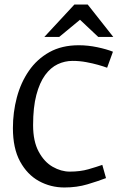

<svg xmlns="http://www.w3.org/2000/svg" viewBox="-20 -826 536 858"><path d="M267.7 11.8Q206.2 11.8 153.8 -17Q101.5 -45.9 69.6 -104.6Q37.7 -163.3 37.7 -253.3Q37.7 -324 55.2 -390.3Q72.8 -456.7 109 -509.3Q145.2 -561.9 200.7 -592.9Q256.2 -623.8 332.1 -623.8Q373.1 -623.8 415.3 -614.9Q457.5 -605.9 484.7 -594.9L458.7 -523.3Q442.8 -529.3 418.6 -536.1Q394.4 -543 365 -548.4Q335.7 -553.9 304.1 -553.9Q269.6 -553.9 237.9 -539Q206.3 -524.1 181.6 -490.5Q157 -456.8 142.5 -401.8Q127.9 -346.8 127.9 -266.7Q127.9 -194.7 152.8 -148.5Q177.6 -102.2 215.4 -80.7Q253.2 -59.1 291.8 -59.1Q338.5 -59.1 375 -69.6Q411.5 -80.2 437.2 -89.2L453.7 -30.1Q418.5 -16.6 371 -2.4Q323.6 11.8 267.7 11.8ZM178.3 -661.1 312.4 -805.7H372L486.1 -661.1H418.9L337.5 -737.7L244.8 -661.1Z"/></svg>

Font: Ancizar Sans Thin
Style: Italic
Weight: 100
Italic angle: -4°
Designer: Cesar Puertas, Viviana Monsalve, Julian Moncada, Julian Prieto, Jose Castro, Mariel Hernandez, Felipe Aragon, Sara Alarc
Version: Version 8.100